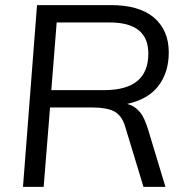

<svg xmlns="http://www.w3.org/2000/svg" viewBox="-20 -732 733 752"><path d="M478 -325Q508 -317 528 -293Q538 -281 545.5 -264Q553 -247 560 -225L628 0H542L470 -237Q457 -280 427 -296Q397 -311 343 -311H176L151 0H70L125 -712H415Q524 -712 582 -664Q641 -614 641 -527Q641 -448 600 -395Q560 -343 478 -325ZM388 -379Q561 -379 561 -522Q561 -644 410 -644H202L181 -379Z"/></svg>

Font: PRinguin Sans
Style: Italic
Weight: 400
Designer: Vernon Adams
Foundry: Vernon Adams
Version: ""